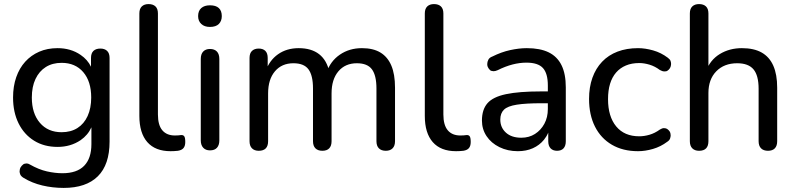

<svg xmlns="http://www.w3.org/2000/svg" viewBox="-20 -732 3900 941"><path d="M282 -84Q327 -84 359.5 -104.5Q392 -125 409.5 -163.5Q427 -202 427 -254Q427 -333 388 -378.5Q349 -424 282 -424Q237 -424 204.5 -403.5Q172 -383 154 -345Q136 -307 136 -254Q136 -176 175.5 -130Q215 -84 282 -84ZM292 189Q238 189 187.5 177Q137 165 96 140Q83 132 79.5 123.5Q76 115 76 108Q76 104 77.5 96.5Q79 89 86.5 80.5Q94 72 100.5 70.5Q107 69 110 69Q118 69 126 74Q170 99 210 108Q250 117 286 117Q357 117 392.5 80.5Q428 44 428 -26V-108Q411 -70 375 -45Q326 -12 262 -12Q196 -12 147 -42.5Q98 -73 71 -127.5Q44 -182 44 -254Q44 -309 59.5 -353.5Q75 -398 103.5 -429.5Q132 -461 172 -478.5Q212 -496 262 -496Q327 -496 375 -463Q409 -440 426 -405V-448Q426 -471 438 -482.5Q450 -494 472 -494Q493 -494 505 -482.5Q517 -471 517 -448V-38Q517 75 459.5 132Q402 189 292 189Z M816 9Q741 9 702 -35.5Q663 -80 663 -164V-666Q663 -689 675 -700.5Q687 -712 708 -712Q730 -712 742 -700.5Q754 -689 754 -666V-171Q754 -119 775.5 -93.5Q797 -68 837 -68Q846 -68 853 -68.5Q860 -69 867 -70Q878 -71 883 -64Q888 -57 888 -36Q888 -17 879.5 -6.5Q871 4 852 7Q843 8 834 8.5Q825 9 816 9Z M1009 5Q988 5 976 -8Q964 -21 964 -44V-443Q964 -467 976 -479.5Q988 -492 1009 -492Q1031 -492 1043 -479.5Q1055 -467 1055 -443V-44Q1055 -21 1043.5 -8Q1032 5 1009 5ZM1009 -600Q982 -600 966.5 -614.5Q951 -629 951 -653Q951 -679 966.5 -692.5Q982 -706 1009 -706Q1038 -706 1052.5 -692.5Q1067 -679 1067 -653Q1067 -629 1052.5 -614.5Q1038 -600 1009 -600Z M1248 7Q1227 7 1215 -5Q1203 -17 1203 -40V-448Q1203 -471 1215 -482.5Q1227 -494 1248 -494Q1269 -494 1280.5 -482.5Q1292 -471 1292 -448V-363L1281 -381Q1300 -436 1342.5 -466Q1385 -496 1444 -496Q1506 -496 1544 -466.5Q1582 -437 1595 -377H1581Q1599 -432 1645.5 -464Q1692 -496 1754 -496Q1809 -496 1844.5 -474.5Q1880 -453 1898 -410.5Q1916 -368 1916 -302V-40Q1916 -17 1904 -5Q1892 7 1871 7Q1849 7 1837 -5Q1825 -17 1825 -40V-298Q1825 -362 1803 -392Q1781 -422 1729 -422Q1672 -422 1638.5 -382.5Q1605 -343 1605 -274V-40Q1605 -17 1593.5 -5Q1582 7 1560 7Q1538 7 1526 -5Q1514 -17 1514 -40V-298Q1514 -362 1492 -392Q1470 -422 1418 -422Q1361 -422 1327.5 -382.5Q1294 -343 1294 -274V-40Q1294 7 1248 7Z M2215 9Q2140 9 2101 -35.5Q2062 -80 2062 -164V-666Q2062 -689 2074 -700.5Q2086 -712 2107 -712Q2129 -712 2141 -700.5Q2153 -689 2153 -666V-171Q2153 -119 2174.5 -93.5Q2196 -68 2236 -68Q2245 -68 2252 -68.5Q2259 -69 2266 -70Q2277 -71 2282 -64Q2287 -57 2287 -36Q2287 -17 2278.5 -6.5Q2270 4 2251 7Q2242 8 2233 8.5Q2224 9 2215 9Z M2518 9Q2468 9 2427.5 -11Q2387 -31 2364.5 -65Q2342 -99 2342 -141Q2342 -195 2369 -226Q2396 -257 2460 -270.5Q2524 -284 2632 -284H2665V-313Q2665 -372 2641 -398.5Q2617 -425 2560 -425Q2527 -425 2492 -416Q2457 -407 2419 -388Q2408 -383 2399 -383Q2396 -383 2389 -384.5Q2382 -386 2375.5 -395.5Q2369 -405 2368.5 -411Q2368 -417 2368 -418Q2368 -429 2373.5 -439.5Q2379 -450 2393 -455Q2437 -477 2480.5 -486.5Q2524 -496 2562 -496Q2627 -496 2669 -475.5Q2711 -455 2732 -412.5Q2753 -370 2753 -304V-40Q2753 -17 2742 -5Q2731 7 2710 7Q2690 7 2678.5 -5Q2667 -17 2667 -40V-82Q2659 -63 2646 -47Q2624 -20 2591.5 -5.5Q2559 9 2518 9ZM2513 -219Q2468 -212 2450 -194.5Q2432 -177 2432 -146Q2432 -107 2459.5 -82Q2487 -57 2535 -57Q2573 -57 2602 -75.5Q2631 -94 2648 -125.5Q2665 -157 2665 -198V-226H2634Q2557 -226 2513 -219Z M3107 9Q3033 9 2979 -22.5Q2925 -54 2896 -111.5Q2867 -169 2867 -247Q2867 -305 2883.5 -351Q2900 -397 2931 -429.5Q2962 -462 3006.5 -479Q3051 -496 3107 -496Q3142 -496 3181 -485Q3220 -474 3253 -449Q3264 -441 3266.5 -433Q3269 -425 3269 -419Q3269 -414 3267 -406Q3265 -398 3257.5 -390.5Q3250 -383 3243.5 -382.5Q3237 -382 3236 -382Q3226 -382 3214 -389Q3190 -407 3163.5 -415Q3137 -423 3113 -423Q3076 -423 3047.5 -411Q3019 -399 2999.5 -376.5Q2980 -354 2970 -321.5Q2960 -289 2960 -246Q2960 -161 3000 -112.5Q3040 -64 3113 -64Q3137 -64 3163 -71.5Q3189 -79 3214 -97Q3225 -104 3234 -104Q3236 -104 3242.5 -103Q3249 -102 3256.5 -94.5Q3264 -87 3265.5 -80Q3267 -73 3267 -69Q3267 -62 3264 -53Q3261 -44 3250 -37Q3218 -13 3180 -2Q3142 9 3107 9Z M3406 7Q3385 7 3373 -5Q3361 -17 3361 -40V-666Q3361 -689 3373 -700.5Q3385 -712 3406 -712Q3428 -712 3440 -700.5Q3452 -689 3452 -666V-381H3439Q3460 -438 3507.5 -467Q3555 -496 3616 -496Q3675 -496 3713 -474.5Q3751 -453 3770 -410Q3789 -367 3789 -302V-40Q3789 -17 3777.5 -5Q3766 7 3744 7Q3722 7 3710 -5Q3698 -17 3698 -40V-297Q3698 -362 3673 -392Q3648 -422 3593 -422Q3529 -422 3490.5 -382.5Q3452 -343 3452 -276V-40Q3452 7 3406 7Z"/></svg>

Font: Nunito Medium
Style: Regular
Weight: 500
Designer: Vernon Adams
Foundry: Vernon Adams
Version: Version 3.602